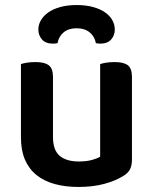

<svg xmlns="http://www.w3.org/2000/svg" viewBox="-20 -726 606 761"><path d="M503 -93Q503 -70 495 -54.5Q487 -39 466 -27Q437 -9 392.5 3Q348 15 291 15Q239 15 197 3.5Q155 -8 125 -32Q95 -56 79 -93Q63 -130 63 -181V-472Q71 -475 86.5 -477.5Q102 -480 121 -480Q156 -480 173 -467.5Q190 -455 190 -421V-183Q190 -131 216.5 -108.5Q243 -86 292 -86Q323 -86 344.5 -92Q366 -98 377 -105V-472Q385 -475 400.5 -477.5Q416 -480 434 -480Q470 -480 486.5 -467.5Q503 -455 503 -421ZM284 -614Q252 -614 232.5 -598Q213 -582 208 -555Q203 -554 199 -553.5Q195 -553 190 -553Q161 -553 146.5 -569.5Q132 -586 132 -609Q132 -628 142 -645.5Q152 -663 171 -676.5Q190 -690 218.5 -698Q247 -706 284 -706Q321 -706 349.5 -698Q378 -690 397 -676.5Q416 -663 425.5 -645.5Q435 -628 435 -609Q435 -586 420.5 -569.5Q406 -553 377 -553Q370 -553 360 -555Q355 -582 335 -598Q315 -614 284 -614Z"/></svg>

Font: Baloo Bhai 2 SemiBold
Style: Regular
Weight: 600
Designer: Supriya Tembe, Noopur Datye and Ek Type
Foundry: Ek Type
Version: Version 1.640;PS 1.000;hotconv 16.6.51;makeotf.lib2.5.65220;